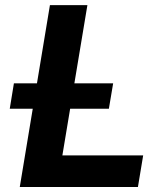

<svg xmlns="http://www.w3.org/2000/svg" viewBox="-20 -748 644 768"><path d="M59.1 0 179.7 -727.5H329.6L229.5 -126.5H552.7L531.7 0ZM19 -313 35.6 -414.6H432.6L415.5 -313Z"/></svg>

Font: Inter 24pt
Style: Bold Italic
Weight: 700
Italic angle: -9.3988°
Version: Version 4.001;git-66647c0bb